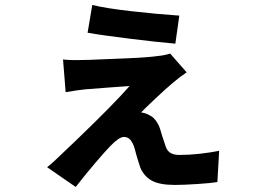

<svg xmlns="http://www.w3.org/2000/svg" viewBox="-20 -677 1040 772"><path d="M701 -614.2 685 -501.4Q617 -507.2 504.7 -521Q392.4 -534.8 332.2 -545.4L351 -657Q405 -643.6 510.3 -631.7Q615.6 -619.8 701 -614.2ZM676.8 -345.4Q650.4 -323.6 605.9 -281.7Q561.4 -239.8 547.4 -225Q568.4 -221.8 582.8 -212.6Q596 -206.8 607.5 -190.8Q619 -174.8 624.8 -155L632.2 -130L647.2 -85.2Q653.6 -68.6 666.9 -61.3Q680.2 -54 702 -54Q741 -54 784 -58.8Q827 -63.6 861.2 -70.8L854 55Q830.2 59.2 773.6 62.9Q717 66.6 683.2 66.6Q620.8 66.6 589.5 48.8Q558.2 31 544 -3.6Q540.2 -13.6 536.4 -27.2Q532.6 -40.8 528.6 -53Q524.2 -70.2 521 -81.2Q513.8 -103.8 503.8 -115.1Q493.8 -126.4 478 -126.4Q459 -126.4 423.2 -89.4Q403.6 -69.4 363.7 -22.6Q323.8 24.2 284.4 74.8L169.4 -4.8Q188.2 -18.8 218.6 -48.6L288.6 -115.2Q438.8 -259.8 501 -331L426.6 -325.8L323.2 -317.8Q297.4 -315.6 244 -306.4L233.4 -437.8Q268.6 -434 316.8 -436L335.4 -436.2Q397.8 -438.6 487.6 -442.4Q577.4 -446.2 616.2 -452Q628.6 -453 641.8 -455.8Q655 -458.6 664.4 -461.4L730.4 -386.2Q700 -365.4 676.8 -345.4Z"/></svg>

Font: 寒蝉端黑体 Light
Style: Regular
Weight: 300
Designer: ChillDuanSans {Warren2060}; 
Source Han Sans {Ryoko NISHIZUKA 西塚涼子 (kana, bopomofo & ideographs); Paul D. Hunt (Latin, G
Foundry: ChillType&Adobe
Version: Version 1.300;Glyphs 3.3 (3306)